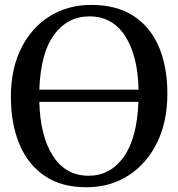

<svg xmlns="http://www.w3.org/2000/svg" viewBox="-20 -772 745 803"><path d="M346.5 11Q239 12.5 167.8 -35.8Q96.5 -84 61 -169.5Q25.5 -255 25.5 -366.5Q25.5 -484.5 69 -571Q112.5 -657.5 188.5 -704.5Q264.5 -751.5 361.5 -751.5Q467.5 -751.5 538.2 -705.5Q609 -659.5 644.5 -576Q680 -492.5 680 -380.5Q680 -262.5 636.8 -175Q593.5 -87.5 518.2 -38.8Q443 10 346.5 11ZM353.5 -703.5Q263.5 -703.5 206.8 -627.5Q150 -551.5 144.5 -397H559.5Q556.5 -539 503.5 -621.2Q450.5 -703.5 353.5 -703.5ZM351 -37Q440.5 -37 496.8 -114.8Q553 -192.5 559 -346H144.5Q148 -203.5 201.2 -120.2Q254.5 -37 351 -37Z"/></svg>

Font: Merriweather Text
Style: Regular
Weight: 400
Designer: Eben Sorkin
Foundry: Eben Sorkin
Version: Version 2.100; ttfautohint (v1.7.19-72a1) -l 8 -r 50 -G 200 